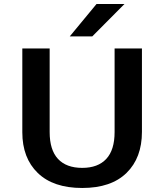

<svg xmlns="http://www.w3.org/2000/svg" viewBox="-20 -921 816 955"><path d="M91 0ZM91 -263V-680H227V-264Q227 -175 268.5 -130.5Q310 -86 389 -86Q467 -86 508.5 -130.5Q550 -175 550 -264V-680H686V-265Q686 -136 609.5 -61Q533 14 389 14Q245 14 168 -60.5Q91 -135 91 -263ZM460 -901H599L439 -740H327Z"/></svg>

Font: MartelSansBold
Style: Bold
Weight: 700
Designer: Dan Reynolds and Mathieu Réguer
Foundry: Dan Reynolds and Mathieu Réguer
Version: Version 1.002; ttfautohint (v1.1) -l 5 -r 5 -G 72 -x 0 -D la